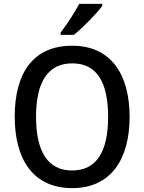

<svg xmlns="http://www.w3.org/2000/svg" viewBox="-20 -961 744 991"><path d="M508 -931V-941H389C365 -896 326 -836 293 -793V-781H361C407 -817 481 -893 508 -931ZM649 -358C649 -576 553 -725 353 -725C153 -725 56 -587 56 -359C56 -142 148 10 353 10C553 10 649 -140 649 -358ZM166 -358C166 -534 225 -634 353 -634C481 -634 538 -535 538 -358C538 -181 480 -81 352 -81C225 -81 166 -182 166 -358Z"/></svg>

Font: Noto Sans Gujarati SemiCondensed Medium
Style: Regular
Weight: 500
Width: 4
Designer: Jelle Bosma - Monotype Design Team, Universal Thirst
Foundry: Monotype Imaging Inc.
Version: Version 2.106